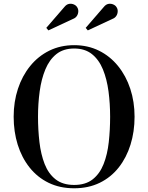

<svg xmlns="http://www.w3.org/2000/svg" viewBox="-20 -1003 797 1033"><path d="M379 10Q302 10 241.5 -19.5Q181 -49 139 -102Q97 -155 75.2 -224.8Q53.5 -294.5 53.5 -375Q53.5 -455.5 76.5 -525.2Q99.5 -595 142.5 -648Q185.5 -701 245.5 -730.5Q305.5 -760 379 -760Q452.5 -760 512.2 -730.5Q572 -701 615 -648Q658 -595 681 -525.2Q704 -455.5 704 -375Q704 -294.5 682.2 -224.8Q660.5 -155 618.8 -102Q577 -49 516.5 -19.5Q456 10 379 10ZM379 -8Q440.5 -8 478.8 -38.2Q517 -68.5 537.5 -120.5Q558 -172.5 565.2 -238.5Q572.5 -304.5 572.5 -375Q572.5 -445.5 563.8 -511.5Q555 -577.5 533.8 -629.5Q512.5 -681.5 474.8 -711.8Q437 -742 379 -742Q321 -742 283.2 -711.8Q245.5 -681.5 224 -629.5Q202.5 -577.5 193.5 -511.5Q184.5 -445.5 184.5 -375Q184.5 -304.5 192.2 -238.5Q200 -172.5 220.2 -120.5Q240.5 -68.5 279 -38.2Q317.5 -8 379 -8ZM240.5 -839.5 229 -853 326 -965Q337.5 -979.5 351.2 -982Q365 -984.5 377.5 -979Q390 -973.5 395.5 -963.5Q402 -953.5 401.2 -940.5Q400.5 -927.5 393.5 -917Q386.5 -906.5 373.5 -901.5ZM452.5 -839.5 441 -853 538 -965Q549.5 -979.5 563.2 -982Q577 -984.5 589.5 -979Q602 -973.5 607.5 -963.5Q614 -953.5 613.2 -940.5Q612.5 -927.5 605.5 -917Q598.5 -906.5 585.5 -901.5Z"/></svg>

Font: Bodoni Moda Medium
Style: Regular
Weight: 500
Designer: Owen Earl
Foundry: indestructible type
Version: Version 2.005